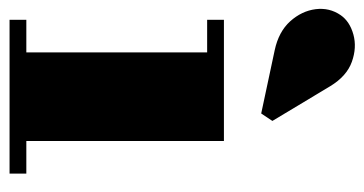

<svg xmlns="http://www.w3.org/2000/svg" viewBox="-208 -576 781 412"><g transform="rotate(90 183.0 -370.5)"><path d="M85 -569Q45.5 -577.5 23.2 -602.2Q1 -627 -2.8 -656.8Q-6.5 -686.5 10 -710.5Q23.5 -730 51.5 -737.8Q79.5 -745.5 110.2 -734.5Q141 -723.5 162.5 -688L237 -564L221 -540ZM20 -36H90V-424H20V-460H280V-36H350V0H20Z"/></g></svg>

Font: Bodoni* 06pt Fatface
Style: Regular
Weight: 900
Version: Version 2.3